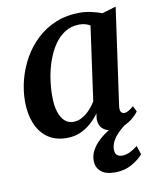

<svg xmlns="http://www.w3.org/2000/svg" viewBox="-86 -627 741 904"><g transform="rotate(-10 285.0 -175.0)"><path d="M464 -97.5Q461 -75.5 467 -67.2Q473 -59 482.5 -59Q491.5 -59 502 -64.8Q512.5 -70.5 527.5 -83.5L541 -56Q535.5 -47.5 518.5 -31.5Q501.5 -15.5 475.8 -2.8Q450 10 417 10Q386.5 10 368 -6Q349.5 -22 349 -54L352.5 -79.5Q336.5 -57.5 314 -37Q291.5 -16.5 262.2 -3.2Q233 10 196 10Q141 10 104.2 -16.5Q67.5 -43 49.2 -89Q31 -135 31 -192.5Q31 -245.5 45 -298.2Q59 -351 85.8 -398Q112.5 -445 152 -481.8Q191.5 -518.5 243 -539.5Q294.5 -560.5 357.5 -560.5Q383.5 -560.5 412.2 -554.2Q441 -548 462.5 -539.5L529 -559.5ZM397 -492.5Q386.5 -499 373.5 -502.5Q360.5 -506 345.5 -506Q307.5 -506 277.5 -487.5Q247.5 -469 225.8 -437.2Q204 -405.5 189.5 -365Q175 -324.5 168.2 -281Q161.5 -237.5 161.5 -195.5Q161.5 -151 171.2 -120.5Q181 -90 198.5 -74.8Q216 -59.5 239 -59.5Q257 -59.5 272.8 -66.5Q288.5 -73.5 302.2 -84.8Q316 -96 327.5 -110Q339 -124 347.5 -138ZM390.5 209Q344 208.5 322.5 188.2Q301 168 301 138Q301 111 314.2 87.2Q327.5 63.5 349.2 43.5Q371 23.5 397.2 7.2Q423.5 -9 449 -22L472.5 -33.5L499 -19.5Q469.5 -0.5 448.2 19.5Q427 39.5 415.5 60Q404 80.5 404 101Q403.5 120 412.8 128.5Q422 137 438 137Q456 137 475 128Q494 119 512.5 104L526 146Q508 168.5 472.2 188.8Q436.5 209 390.5 209Z"/></g></svg>

Font: Merriweather 36pt SemiBold
Style: Italic
Weight: 600
Italic angle: -7.8°
Version: Version 2.101